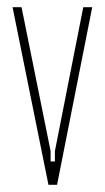

<svg xmlns="http://www.w3.org/2000/svg" viewBox="-20 -515 292 535"><path d="M139 0H115L15 -495H40L121 -94V-65H133V-94L212 -495H237Z"/></svg>

Font: Moniqa Thin Paragraph
Style: Regular
Weight: 100
Designer: Rajesh Rajput
Foundry: Rajesh Rajput
Version: Version 1.000